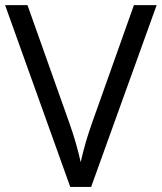

<svg xmlns="http://www.w3.org/2000/svg" viewBox="-20 -734 635 754"><path d="M505.9 -713.9H595.2L337.9 0H255.9L0 -713.9H87.9L252 -252Q280.3 -172.4 296.9 -97.2Q314.5 -176.3 342.8 -254.9Z"/></svg>

Font: Open Sans ACDW
Style: acdw
Weight: 400
Foundry: Ascender Corporation
Version: Version 1.10